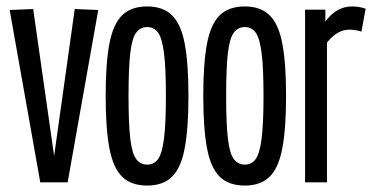

<svg xmlns="http://www.w3.org/2000/svg" viewBox="-20 -566 1155 596"><path d="M105 0 10 -535 83 -538 148 -82 212 -538 285 -535 190 0Z M308 -268Q308 -369 319.5 -430Q331 -491 359 -518.5Q387 -546 437 -546Q486 -546 514 -518.5Q542 -491 553.5 -430Q565 -369 565 -268Q565 -168 553.5 -106.5Q542 -45 514 -17.5Q486 10 437 10Q387 10 359 -17.5Q331 -45 319.5 -106.5Q308 -168 308 -268ZM379 -268Q379 -181 384.5 -135Q390 -89 403 -72Q416 -55 437 -55Q458 -55 470.5 -72Q483 -89 489 -135Q495 -181 495 -268Q495 -356 489 -402Q483 -448 470.5 -465Q458 -482 437 -482Q416 -482 403 -465Q390 -448 384.5 -402Q379 -356 379 -268Z M611 -268Q611 -369 622.5 -430Q634 -491 662 -518.5Q690 -546 740 -546Q789 -546 817 -518.5Q845 -491 856.5 -430Q868 -369 868 -268Q868 -168 856.5 -106.5Q845 -45 817 -17.5Q789 10 740 10Q690 10 662 -17.5Q634 -45 622.5 -106.5Q611 -168 611 -268ZM682 -268Q682 -181 687.5 -135Q693 -89 706 -72Q719 -55 740 -55Q761 -55 773.5 -72Q786 -89 792 -135Q798 -181 798 -268Q798 -356 792 -402Q786 -448 773.5 -465Q761 -482 740 -482Q719 -482 706 -465Q693 -448 687.5 -402Q682 -356 682 -268Z M990 -536V-499Q1024 -546 1073 -546Q1083 -546 1093 -544.5Q1103 -543 1115 -539L1102 -468Q1092 -471 1082.5 -472.5Q1073 -474 1065 -474Q1047 -474 1030 -465Q1013 -456 995 -434V0H927V-536Z"/></svg>

Font: Georama ExtraCondensed
Style: Regular
Weight: 400
Width: 2
Designer: Jean-Baptiste Levee
Foundry: Production Type
Version: Version 1.000